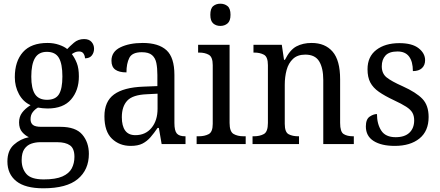

<svg xmlns="http://www.w3.org/2000/svg" viewBox="-20 -778 2374 1037"><path d="M214 239Q116 239 68 200.5Q20 162 20 94Q20 35 55 3.5Q90 -28 136 -37Q116 -46 99.5 -65Q83 -84 83 -117Q83 -147 99 -169Q115 -191 145 -210Q105 -228 82.5 -269.5Q60 -311 60 -361Q60 -447 104 -496.5Q148 -546 237 -546Q270 -546 299 -536Q328 -526 343 -513Q356 -527 379 -547Q402 -567 434 -567Q461 -567 474.5 -551.5Q488 -536 488 -515Q488 -494 476 -478.5Q464 -463 439 -463Q439 -476 431.5 -488Q424 -500 407 -500Q395 -500 386 -496Q377 -492 368 -486Q384 -465 395 -437Q406 -409 406 -365Q406 -290 364 -241Q322 -192 237 -192Q225 -192 210 -193.5Q195 -195 185 -197Q169 -188 157 -172.5Q145 -157 145 -134Q145 -114 157.5 -103.5Q170 -93 204 -93H306Q389 -93 424.5 -51Q460 -9 460 53Q460 139 400 189Q340 239 214 239ZM234 -239Q280 -239 298.5 -269Q317 -299 317 -365Q317 -433 298 -465.5Q279 -498 233 -498Q189 -498 169 -464.5Q149 -431 149 -364Q149 -300 169 -269.5Q189 -239 234 -239ZM216 191Q281 191 317 175Q353 159 367.5 131.5Q382 104 382 69Q382 24 358 7Q334 -10 289 -10H197Q172 -10 149 -2Q126 6 111.5 27Q97 48 97 87Q97 132 122.5 161.5Q148 191 216 191Z M686 10Q625 10 584.5 -29Q544 -68 544 -150Q544 -230 596 -268Q648 -306 754 -310L830 -313V-373Q830 -410 824.5 -437.5Q819 -465 801 -480.5Q783 -496 746 -496Q694 -496 678.5 -465.5Q663 -435 663 -387Q623 -387 602.5 -402Q582 -417 582 -450Q582 -499 630.5 -522.5Q679 -546 751 -546Q836 -546 879 -507Q922 -468 922 -373V-114Q922 -72 935 -57Q948 -42 979 -42H982V0H853L838 -87H831Q812 -59 793 -37Q774 -15 749.5 -2.5Q725 10 686 10ZM711 -48Q766 -48 798.5 -87.5Q831 -127 831 -191V-272L773 -269Q697 -266 667.5 -234.5Q638 -203 638 -145Q638 -98 656 -73Q674 -48 711 -48Z M1170 -638Q1147 -638 1131.5 -651.5Q1116 -665 1116 -698Q1116 -732 1131.5 -745Q1147 -758 1170 -758Q1193 -758 1209 -745Q1225 -732 1225 -698Q1225 -665 1209 -651.5Q1193 -638 1170 -638ZM1042 0V-42H1054Q1085 -42 1107 -53.5Q1129 -65 1129 -109V-426Q1129 -470 1108 -482Q1087 -494 1056 -494H1050V-536H1220V-114Q1220 -67 1241.5 -54.5Q1263 -42 1295 -42H1307V0Z M1344 0V-42H1352Q1383 -42 1405 -54Q1427 -66 1427 -114V-426Q1427 -471 1405.5 -482.5Q1384 -494 1354 -494H1349V-536H1502L1514 -455H1519Q1546 -509 1581 -527.5Q1616 -546 1663 -546Q1736 -546 1776.5 -499Q1817 -452 1817 -350V-114Q1817 -66 1836 -54Q1855 -42 1886 -42H1891V0H1726V-346Q1726 -410 1704 -446.5Q1682 -483 1629 -483Q1587 -483 1562.5 -460Q1538 -437 1528 -400Q1518 -363 1518 -320V-109Q1518 -64 1539 -53Q1560 -42 1590 -42H1595V0Z M2112 10Q2040 10 1998 -16.5Q1956 -43 1956 -95Q1956 -134 1976.5 -148Q1997 -162 2016 -162Q2016 -109 2039 -73Q2062 -37 2117 -37Q2166 -37 2191.5 -61.5Q2217 -86 2217 -128Q2217 -152 2207.5 -169Q2198 -186 2174 -201.5Q2150 -217 2107 -237Q2058 -260 2026.5 -282Q1995 -304 1980 -332.5Q1965 -361 1965 -404Q1965 -472 2012.5 -508.5Q2060 -545 2137 -545Q2206 -545 2241 -517.5Q2276 -490 2276 -453Q2276 -426 2259 -410Q2242 -394 2210 -394Q2210 -445 2189.5 -472.5Q2169 -500 2127 -500Q2082 -500 2062 -478Q2042 -456 2042 -420Q2042 -381 2068 -360Q2094 -339 2155 -312Q2228 -279 2261.5 -244Q2295 -209 2295 -146Q2295 -70 2245.5 -30Q2196 10 2112 10Z"/></svg>

Font: Noto Serif Myanmar SemCond
Style: Regular
Weight: 400
Width: 4
Designer: Ben Mitchell and the Monotype Design Team
Foundry: Monotype Imaging Inc.
Version: Version 2.106; ttfautohint (v1.8.4.7-5d5b)